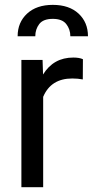

<svg xmlns="http://www.w3.org/2000/svg" viewBox="-20 -777 385 797"><path d="M279.8 -451.2Q191.4 -451.2 159.2 -375V0H68.8V-528.3H156.7L158.7 -467.8Q202.1 -538.1 284.2 -538.1Q309.6 -538.1 324.2 -531.2L323.7 -447.3Q303.7 -451.2 279.8 -451.2ZM345.2 -626.5H272Q272 -655.3 255.1 -677Q238.3 -698.7 199.2 -698.7Q159.2 -698.7 142.8 -677Q126.5 -655.3 126.5 -626.5H53.2Q53.2 -684.1 92.5 -720.5Q131.8 -756.8 199.2 -756.8Q267.1 -756.8 306.2 -720.5Q345.2 -684.1 345.2 -626.5Z"/></svg>

Font: Roboto21382017
Style: Regular
Weight: 400
Designer: Christian Robertson
Foundry: Google
Version: Version 2.138; 2017